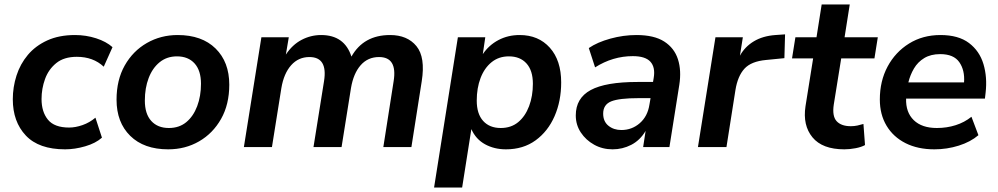

<svg xmlns="http://www.w3.org/2000/svg" viewBox="-20 -655 4444 855"><path d="M270 10Q153 10 95 -51.5Q37 -113 37 -213Q37 -267 53.5 -318.5Q70 -370 104 -410.5Q138 -451 190.5 -475Q243 -499 314 -499Q363 -499 408 -484.5Q453 -470 481 -445L442 -358Q395 -402 322 -402Q265 -402 230.5 -374Q196 -346 180.5 -303Q165 -260 165 -214Q165 -157 193.5 -122Q222 -87 288 -87Q316 -87 347.5 -98Q379 -109 405 -131L434 -42Q406 -17 359.5 -3.5Q313 10 270 10Z M729 10Q621 10 560 -50Q499 -110 499 -211Q499 -299 535.5 -363.5Q572 -428 634 -463.5Q696 -499 771 -499Q879 -499 940 -439Q1001 -379 1001 -278Q1001 -190 964.5 -125.5Q928 -61 866.5 -25.5Q805 10 729 10ZM732 -85Q778 -85 809.5 -111Q841 -137 858 -182Q875 -227 875 -282Q875 -341 846.5 -372.5Q818 -404 768 -404Q723 -404 691 -378Q659 -352 642 -307.5Q625 -263 625 -207Q625 -148 653.5 -116.5Q682 -85 732 -85Z M1066 0 1144 -489H1266L1253 -412Q1282 -456 1323 -477.5Q1364 -499 1410 -499Q1514 -499 1545 -403Q1599 -499 1717 -499Q1794 -499 1834.5 -449.5Q1875 -400 1858 -293L1812 0H1687L1733 -294Q1750 -401 1668 -401Q1618 -401 1586 -364.5Q1554 -328 1543 -263L1501 0H1376L1423 -294Q1440 -401 1358 -401Q1309 -401 1276.5 -364.5Q1244 -328 1233 -263L1191 0Z M1913 180 2019 -489H2141L2130 -414Q2157 -454 2199.5 -476.5Q2242 -499 2294 -499Q2378 -499 2428.5 -442.5Q2479 -386 2479 -288Q2479 -205 2449.5 -137.5Q2420 -70 2365 -30Q2310 10 2233 10Q2181 10 2140 -12.5Q2099 -35 2079 -80L2038 180ZM2210 -85Q2256 -85 2287.5 -111Q2319 -137 2336 -182Q2353 -227 2353 -282Q2353 -341 2324.5 -372.5Q2296 -404 2246 -404Q2201 -404 2169 -378Q2137 -352 2120 -307.5Q2103 -263 2103 -207Q2103 -148 2131.5 -116.5Q2160 -85 2210 -85Z M2708 10Q2663 10 2626 -10.5Q2589 -31 2566.5 -65Q2544 -99 2544 -141Q2544 -218 2610.5 -254Q2677 -290 2819 -290H2888L2891 -308Q2899 -355 2876.5 -380Q2854 -405 2798 -405Q2709 -405 2630 -355L2602 -441Q2640 -467 2698 -483Q2756 -499 2814 -499Q2893 -499 2938 -470Q2983 -441 2999 -391Q3015 -341 3005 -277L2961 0H2844L2855 -72Q2830 -30 2791 -10Q2752 10 2708 10ZM2747 -76Q2794 -76 2829 -106.5Q2864 -137 2872 -189L2877 -218H2825Q2737 -218 2701.5 -203.5Q2666 -189 2666 -149Q2666 -114 2689.5 -95Q2713 -76 2747 -76Z M3088 0 3166 -489H3288L3275 -407Q3297 -447 3337 -471Q3377 -495 3433 -499L3476 -502L3473 -396L3392 -388Q3325 -382 3295 -349Q3265 -316 3255 -254L3215 0Z M3740 10Q3642 10 3598 -43.5Q3554 -97 3567 -182L3601 -395H3507L3522 -489H3616L3639 -635H3764L3741 -489H3889L3874 -395H3726L3693 -190Q3685 -138 3705.5 -115.5Q3726 -93 3769 -93Q3784 -93 3798 -96Q3812 -99 3825 -103L3832 -9Q3816 0 3790 5Q3764 10 3740 10Z M4141 10Q4067 10 4012.5 -17.5Q3958 -45 3928 -95Q3898 -145 3898 -212Q3898 -294 3932.5 -358.5Q3967 -423 4028 -461Q4089 -499 4168 -499Q4248 -499 4295 -463.5Q4342 -428 4359.5 -369.5Q4377 -311 4369 -242L4366 -216H4015Q4013 -155 4049 -120Q4085 -85 4152 -85Q4196 -85 4235.5 -97.5Q4275 -110 4306 -135L4337 -53Q4302 -23 4249.5 -6.5Q4197 10 4141 10ZM4167 -414Q4125 -414 4096 -396.5Q4067 -379 4050 -350Q4033 -321 4025 -288H4273Q4277 -342 4252 -378Q4227 -414 4167 -414Z"/></svg>

Font: Nunito Sans
Style: Bold Italic
Weight: 700
Italic angle: -9°
Designer: Vernon Adams
Foundry: Vernon Adams
Version: Version 3.006; ttfautohint (v1.8.3)